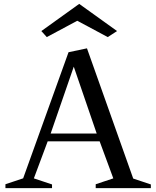

<svg xmlns="http://www.w3.org/2000/svg" viewBox="-20 -969 805 989"><path d="M8 -20 116 -56 93 -33 333 -700 428 -720 672 -33 646 -56 757 -19V0H473V-20L581 -56L570 -33L487 -258L511 -241H208L232 -258L148 -33L137 -56L248 -19V0H8ZM223 -281H496L484 -264L354 -643H366L235 -264ZM193 -809 388 -949 583 -809 535 -778 378 -862 221 -778Z"/></svg>

Font: Wittgenstein
Style: Regular
Weight: 400
Designer: Jörg Drees
Foundry: Jörg Drees
Version: Version 1.003;Glyphs 3.1.2 (3151)